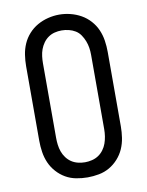

<svg xmlns="http://www.w3.org/2000/svg" viewBox="-85 -807 670 876"><g transform="rotate(-10 250.0 -369.0)"><path d="M250 8Q224 8 197.5 3Q171 -2 148.5 -15Q126 -28 108 -48Q90 -68 79.5 -92Q69 -116 65 -142.5Q61 -169 61 -195V-540Q61 -566 65 -592.5Q69 -619 79.5 -643Q90 -667 108 -687Q126 -707 149 -720Q172 -733 198 -739.5Q224 -746 250 -746Q276 -746 302 -739.5Q328 -733 351 -720Q374 -707 392 -687Q410 -667 420.5 -643Q431 -619 435 -592.5Q439 -566 439 -540V-195Q439 -169 435 -142.5Q431 -116 420.5 -92Q410 -68 392 -48Q374 -28 351.5 -15Q329 -2 302.5 3Q276 8 250 8ZM250 -62Q266 -62 282.5 -66Q299 -70 312.5 -79Q326 -88 336 -101.5Q346 -115 351.5 -130.5Q357 -146 359.5 -162.5Q362 -179 362 -195V-540Q362 -557 359.5 -573Q357 -589 351 -604.5Q345 -620 335.5 -634Q326 -648 312 -656.5Q298 -665 281.5 -669Q265 -673 248 -673Q232 -673 216 -669Q200 -665 186.5 -655.5Q173 -646 163.5 -632.5Q154 -619 148.5 -604Q143 -589 141 -572.5Q139 -556 139 -540V-195Q139 -179 141 -162.5Q143 -146 148.5 -130.5Q154 -115 164 -101.5Q174 -88 187.5 -79Q201 -70 217.5 -66Q234 -62 250 -62Z"/></g></svg>

Font: Iosevka Gothic
Style: Regular
Weight: 400
Monospace: yes
Designer: Belleve Invis
Foundry: Belleve Invis
Version: Version 15.5.1; ttfautohint (v1.8.4)